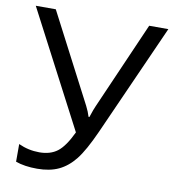

<svg xmlns="http://www.w3.org/2000/svg" viewBox="-81 -786 784 867"><g transform="rotate(10 310.5 -352.0)"><path d="M47.9 -4.9V-85.9Q93.3 -64.9 143.6 -64.9Q193.8 -64.9 226.3 -89.6Q258.8 -114.3 291 -182.1L13.2 -713.9H105L315.9 -308.1Q328.1 -284.2 335 -261.2H338.9Q352.5 -302.2 357.9 -313L533.2 -713.9H621.1L393.1 -203.1Q352.1 -111.8 319.1 -70.3Q286.1 -28.8 245.1 -9.5Q204.1 9.8 146.5 9.8Q88.9 9.8 47.9 -4.9Z"/></g></svg>

Font: OpenSans
Style: Regular
Weight: 400
Foundry: Ascender Corporation
Version: Version 1.10